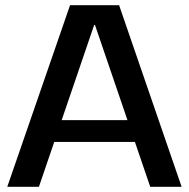

<svg xmlns="http://www.w3.org/2000/svg" viewBox="-20 -720 728 740"><path d="M250 -700H439L680 0H559L346 -624H343L130 0H8ZM166 -257H522V-173H166Z"/></svg>

Font: Pathway Extreme 72pt SemiBold
Style: Regular
Weight: 600
Designer: Eduardo Rodriguez Tunni
Foundry: Eduardo Rodriguez Tunni
Version: Version 1.001;gftools[0.9.26]